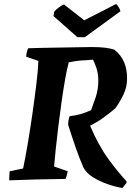

<svg xmlns="http://www.w3.org/2000/svg" viewBox="-20 -890 652 955"><path d="M26 7Q26 -4 26.5 -15.5Q27 -27 28 -38L95 -52Q106 -104 118 -175Q130 -246 141 -322.5Q152 -399 160.5 -468.5Q169 -538 171 -587L110 -608Q111 -620 113.5 -630.5Q116 -641 120 -650Q152 -651 194.5 -652Q237 -653 282.5 -653.5Q328 -654 368.5 -655Q409 -656 438 -656Q515 -656 550 -642Q613 -592 612 -499Q612 -457 594.5 -420.5Q577 -384 555 -353Q533 -333 499 -308Q465 -283 428 -265Q470 -166 519.5 -98.5Q569 -31 609 11V20L589 45Q556 40 515.5 26Q475 12 441.5 -9Q408 -30 394 -59Q376 -100 356.5 -156Q337 -212 319 -269Q319 -283 321 -293Q323 -303 326 -312Q354 -315 379 -322Q404 -329 433 -342Q443 -368 456 -406.5Q469 -445 469 -490Q469 -525 458.5 -555Q448 -585 442 -593Q436 -593 430 -592.5Q424 -592 418 -591Q382 -590 356 -586Q330 -582 322 -580Q313 -547 304 -496Q295 -445 286.5 -385Q278 -325 270.5 -264Q263 -203 257.5 -150.5Q252 -98 249 -62L317 -38Q315 -28 312.5 -19Q310 -10 306 0Q228 1 163 2.5Q98 4 26 7ZM365 -705 246 -810 250 -833Q260 -844 274 -854Q288 -864 298 -868L399 -789L557 -870Q563 -867 570.5 -854Q578 -841 579 -834L402 -705Z"/></svg>

Font: Labrada
Style: Bold Italic
Weight: 700
Italic angle: -7°
Designer: Mercedes Jáuregui
Foundry: Omnibus-Type Team
Version: Version 1.000; ttfautohint (v1.8.4.7-5d5b)